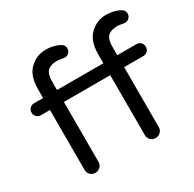

<svg xmlns="http://www.w3.org/2000/svg" viewBox="-162 -911 1097 1087"><g transform="rotate(-30 387.0 -367.5)"><path d="M684 -653Q643 -653 622.5 -634Q602 -615 602 -565V-510H727Q744 -510 755 -499Q766 -488 766 -471Q766 -454 755 -443Q744 -432 727 -432H602V-40Q602 -21 588.5 -8Q575 5 556 5Q537 5 524 -8Q511 -21 511 -40V-432H208V-40Q208 -21 194.5 -8Q181 5 162 5Q143 5 130 -8Q117 -21 117 -40V-432H58Q42 -432 30.5 -443Q19 -454 19 -471Q19 -488 30.5 -499Q42 -510 58 -510H117V-568Q117 -655 161.5 -697.5Q206 -740 267 -740Q314 -740 354 -720Q377 -708 377 -685Q377 -670 366 -658.5Q355 -647 340 -647Q332 -647 316 -650Q300 -653 290 -653Q249 -653 228.5 -634Q208 -615 208 -565V-510H511V-568Q511 -655 555.5 -697.5Q600 -740 661 -740Q708 -740 748 -720Q771 -708 771 -685Q771 -670 760 -658.5Q749 -647 734 -647Q726 -647 710 -650Q694 -653 684 -653Z"/></g></svg>

Font: VarelaRound
Style: Regular
Weight: 400
Designer: Joe Prince, Avraham Cornfeld
Foundry: Joe Prince, Avraham Cornfeld
Version: Version 2.000;PS 002.000;hotconv 1.0.88;makeotf.lib2.5.64775